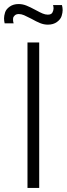

<svg xmlns="http://www.w3.org/2000/svg" viewBox="-56 -930 330 950"><path d="M181 -808Q161.5 -808 142.8 -815.5Q124 -823 98.5 -837.5Q76.5 -849 63 -854.8Q49.5 -860.5 37 -860.5Q24 -860.5 16.8 -853.5Q9.5 -846.5 9 -840.2Q8.5 -834 8.5 -832Q8.5 -823.5 11.5 -814.5H-33Q-36 -827.5 -36 -839.5Q-36 -851.5 -31 -868Q-26 -884.5 -8 -897.2Q10 -910 36 -910Q55.5 -910 74.5 -902.5Q93.5 -895 120 -880.5Q142 -868.5 155.2 -863Q168.5 -857.5 180.5 -857.5Q198 -857.5 203.5 -868.2Q209 -879 209 -888.5Q209 -896 206.5 -905H250.5Q254 -892 254 -880Q254 -868 249 -851.2Q244 -834.5 225.8 -821.2Q207.5 -808 181 -808ZM80 0V-720H138V0Z"/></svg>

Font: Vela Sans Light
Style: Regular
Weight: 300
Designer: Principal design: Mikhail Sharanda - project Manrope.
Design modification: Ravid Balaliev
Foundry: Mikhail Sharanda
Version: Version 1.001